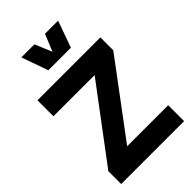

<svg xmlns="http://www.w3.org/2000/svg" viewBox="-286 -1073 1170 1170"><g transform="rotate(-45 299.0 -488.0)"><path d="M28.3 -584V-721.7H570.3V-610.4L216.8 -137.2H570.3V0H28.3V-110.8L383.3 -584ZM143.6 -976.1H256.3L302.2 -866.2L347.2 -976.1H460.4L398.9 -804.2H204.6Z"/></g></svg>

Font: Estedad-FD ExtraBold
Style: Regular
Weight: 800
Designer: Amin Abedi
Version: Version 7.3